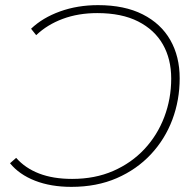

<svg xmlns="http://www.w3.org/2000/svg" viewBox="-20 -724 753 748"><path d="M362 -704Q465 -704 536 -668Q607 -632 643.5 -568Q680 -504 680 -419Q680 -334 651.5 -258Q623 -182 568 -123Q513 -64 435 -30Q357 4 258 4Q178 4 116.5 -20Q55 -44 19 -88L43 -109Q78 -69 132.5 -48Q187 -27 261 -27Q350 -27 421 -58Q492 -89 542.5 -143Q593 -197 620 -268Q647 -339 647 -418Q647 -494 614.5 -551Q582 -608 518 -640.5Q454 -673 359 -673Q285 -673 224.5 -650.5Q164 -628 121 -587L101 -612Q146 -655 214 -679.5Q282 -704 362 -704Z"/></svg>

Font: Montserrat Thin ExtraLight
Style: Italic
Weight: 250
Italic angle: -11.3°
Version: Version 9.000